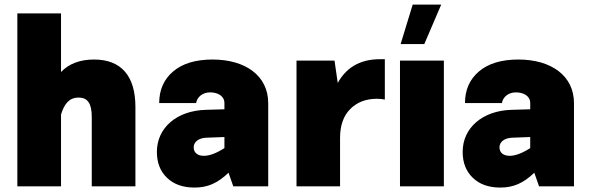

<svg xmlns="http://www.w3.org/2000/svg" viewBox="-20 -823 2614 848"><path d="M249.5 -317.4C264.6 -366.7 287.6 -392.1 326.7 -392.1C367.2 -392.1 385.3 -366.2 385.3 -306.2V0H578.1V-350.6C578.1 -487.8 515.1 -560.1 395.5 -560.1C333 -560.1 284.2 -541.5 249.5 -504.9V-763.7H56.6V0H249.5Z M1164.6 -367.7C1164.6 -488.3 1064 -560.1 918.9 -560.1C844.2 -560.1 786.1 -542.5 745.1 -507.8C703.6 -472.7 683.1 -425.8 683.1 -367.7H846.2C850.6 -395 875 -415 908.2 -415C941.4 -415 971.2 -399.4 971.2 -367.7V-340.3L888.2 -337.9C760.3 -334 672.9 -258.3 672.9 -152.3C672.9 -104 688 -65.9 717.8 -37.6C747.6 -8.8 788.1 5.4 839.4 5.4C895.5 5.4 939.9 -12.7 989.3 -60.1L1010.3 0H1164.6ZM835.4 -172.4C835.4 -196.3 857.4 -213.4 891.1 -214.8L971.2 -217.8V-168.9C935.5 -146 905.3 -134.8 880.4 -134.8C852.5 -134.8 835.4 -148.9 835.4 -172.4Z M1289.6 0H1481.9V-213.4C1481.9 -269 1497.1 -312 1527.3 -341.8C1557.1 -371.6 1596.2 -386.7 1644.5 -386.7C1656.7 -386.7 1668.5 -385.7 1679.7 -383.3V-561.5H1657.7C1564.5 -561.5 1506.3 -519.5 1471.7 -456.5L1457.5 -555.2H1289.6Z M1749.5 -628.4H1854L1928.7 -802.7H1802.7ZM1746.6 0H1940.4V-555.2H1746.6Z M2515.1 -367.7C2515.1 -488.3 2414.6 -560.1 2269.5 -560.1C2194.8 -560.1 2136.7 -542.5 2095.7 -507.8C2054.2 -472.7 2033.7 -425.8 2033.7 -367.7H2196.8C2201.2 -395 2225.6 -415 2258.8 -415C2292 -415 2321.8 -399.4 2321.8 -367.7V-340.3L2238.8 -337.9C2110.8 -334 2023.4 -258.3 2023.4 -152.3C2023.4 -104 2038.6 -65.9 2068.4 -37.6C2098.1 -8.8 2138.7 5.4 2189.9 5.4C2246.1 5.4 2290.5 -12.7 2339.8 -60.1L2360.8 0H2515.1ZM2186 -172.4C2186 -196.3 2208 -213.4 2241.7 -214.8L2321.8 -217.8V-168.9C2286.1 -146 2255.9 -134.8 2231 -134.8C2203.1 -134.8 2186 -148.9 2186 -172.4Z"/></svg>

Font: Estedad Black
Style: Regular
Weight: 900
Designer: Amin Abedi
Version: Version 7.3